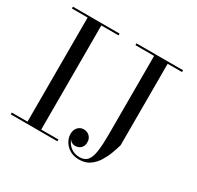

<svg xmlns="http://www.w3.org/2000/svg" viewBox="-165 -939 1186 1158"><g transform="rotate(30 428.0 -360.0)"><path d="M26 0V-12.5H135.5V-737.5H26V-750H351V-737.5H231V-12.5H351V0ZM793 -750V-737.5H693V-170Q685.5 -143.5 673 -109.5Q660.5 -75.5 640.8 -43.5Q621 -11.5 591 9.5Q561 30.5 518 30.5Q479.5 30.5 452.5 14Q425.5 -2.5 411.2 -27.5Q397 -52.5 397 -77.5Q397 -98.5 405 -113Q413 -127.5 426 -135Q439 -142.5 454 -142.5Q466.5 -142.5 479.5 -136.5Q492.5 -130.5 501.5 -117.5Q510.5 -104.5 510.5 -84Q510.5 -64.5 502 -52Q493.5 -39.5 480.2 -34Q467 -28.5 451.5 -29.5Q441 -30 430 -37.2Q419 -44.5 415.5 -56Q420.5 -38 433.5 -21.2Q446.5 -4.5 466.8 6Q487 16.5 513.5 16.5Q549.5 16.5 567.8 -6Q586 -28.5 592.2 -74.5Q598.5 -120.5 598.5 -190V-737.5H468.5V-750Z"/></g></svg>

Font: Bodoni Moda 18pt
Style: Regular
Weight: 400
Designer: Owen Earl
Foundry: indestructible type
Version: Version 2.005